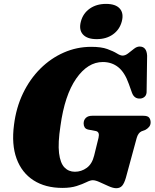

<svg xmlns="http://www.w3.org/2000/svg" viewBox="-20 -953 794 986"><path d="M448.5 -712.5Q500 -712.5 531 -701.2Q562 -690 580 -678.8Q598 -667.5 609.5 -667.5Q623.5 -667.5 638.2 -679Q653 -690.5 667.8 -702.2Q682.5 -714 697 -714Q733 -714 735.5 -667L733 -488Q734 -468 724.8 -458.2Q715.5 -448.5 702 -447Q670 -444 658 -476L641.5 -522Q620.5 -581.5 587.2 -608Q554 -634.5 508 -634.5Q430.5 -634.5 371.2 -549.2Q312 -464 290.5 -306.5Q277 -218.5 283.2 -167Q289.5 -115.5 311 -93.2Q332.5 -71 364.5 -71Q398 -71 425.5 -91Q453 -111 463.5 -154L486 -245.5Q493 -275.5 472.5 -280L433 -287.5Q420 -290.5 414.8 -299Q409.5 -307.5 409.5 -319Q409.5 -336.5 420.8 -347.5Q432 -358.5 453.5 -358.5H716Q738.5 -358.5 746 -348.8Q753.5 -339 753.5 -324.5Q753.5 -310.5 745.2 -301Q737 -291.5 726.5 -286L706.5 -278.5Q689.5 -270.5 682 -244.5L626.5 -40.5Q618 -11 607 1.2Q596 13.5 577 13.5Q561 13.5 538 3.2Q515 -7 492.8 -17.2Q470.5 -27.5 456.5 -27.5Q444 -27.5 424 -17.5Q404 -7.5 373.8 2.2Q343.5 12 300.5 12Q213 12 152.5 -26.8Q92 -65.5 65.2 -138.2Q38.5 -211 52 -312.5Q63 -400.5 98.2 -473.8Q133.5 -547 187.2 -600.5Q241 -654 307.8 -683.2Q374.5 -712.5 448.5 -712.5ZM476.5 -752Q427.5 -752 405.8 -776.2Q384 -800.5 395.5 -843Q406.5 -884.5 441 -908.8Q475.5 -933 524.5 -933Q574 -933 595.2 -908.8Q616.5 -884.5 605.5 -843Q594.5 -801 560.2 -776.5Q526 -752 476.5 -752Z"/></svg>

Font: Fraunces 72pt Soft Black
Style: Italic
Weight: 900
Italic angle: -16°
Version: Version 1.000;[b76b70a41]